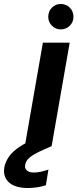

<svg xmlns="http://www.w3.org/2000/svg" viewBox="-102 -736 394 967"><path d="M23 0 114 -521H249L158 0ZM204 -588Q178 -588 159.5 -606.5Q141 -625 141 -651Q141 -679 159.5 -697.5Q178 -716 204 -716Q231 -716 249.5 -697.5Q268 -679 268 -651Q268 -625 249.5 -606.5Q231 -588 204 -588ZM37 211Q0 211 -28.5 200Q-57 189 -71.5 165Q-86 141 -80 105Q-74 78 -57 53Q-40 28 -4.5 4Q31 -20 90 -43L139 -63L158 0L102 25Q63 43 45.5 59Q28 75 25 93Q21 111 33 122Q45 133 68 133Q84 133 103 129Q122 125 142 118L129 197Q108 204 84.5 207.5Q61 211 37 211Z"/></svg>

Font: DM Sans 10pt
Style: Bold Italic
Weight: 700
Italic angle: -10°
Version: Version 4.004;gftools[0.9.30]